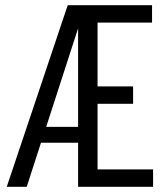

<svg xmlns="http://www.w3.org/2000/svg" viewBox="-20 -720 640 740"><path d="M6 0 241 -700H566V-633H356V-387H493V-320H356V-67H570V0H281V-170H138L83 0ZM158 -231H281V-611Z"/></svg>

Font: Red Hat Mono VF Light
Style: Regular
Weight: 300
Monospace: yes
Designer: Pentagram, MCKL
Foundry: Pentagram, MCKL
Version: Version 1.023